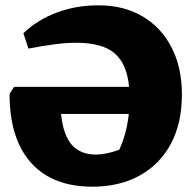

<svg xmlns="http://www.w3.org/2000/svg" viewBox="-20 -690 731 723"><path d="M328 13Q177 13 96.5 -77.5Q16 -168 16 -336L33 -363H466Q458 -449 412 -489Q366 -529 266 -529Q228 -529 183.5 -523Q139 -517 87 -507L68 -565Q122 -616 194.5 -643Q267 -670 351 -670Q446 -670 516.5 -628.5Q587 -587 626 -511.5Q665 -436 665 -334Q665 -227 624 -149.5Q583 -72 507 -29.5Q431 13 328 13ZM429 -126Q457 -186 465 -261H210Q218 -181 250.5 -144.5Q283 -108 341 -108Q379 -108 429 -126Z"/></svg>

Font: Piazzolla SC ExtraBold
Style: Regular
Weight: 800
Designer: Juan Pablo del Peral
Foundry: Huerta Tipografica
Version: Version 1.330